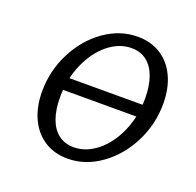

<svg xmlns="http://www.w3.org/2000/svg" viewBox="-108 -696 838 822"><g transform="rotate(20 310.5 -285.0)"><path d="M79.8 -222.6Q79.8 -316.9 122.2 -400Q164.5 -483.1 235.1 -532.7Q305.6 -582.3 386.3 -582.3Q446 -582.3 491.1 -553.6Q536.3 -525 560.9 -472.2Q585.5 -419.4 585.5 -349.2Q585.5 -254.8 543.1 -171.8Q500.8 -88.7 430.2 -38.7Q359.7 11.3 279.8 11.3Q219.4 11.3 174.2 -17.7Q129 -46.8 104.4 -99.6Q79.8 -152.4 79.8 -222.6ZM504.8 -344.4Q504.8 -400 490.3 -441.1Q475.8 -482.3 447.2 -504.8Q418.5 -527.4 377.4 -527.4Q321 -527.4 271 -486.7Q221 -446 190.7 -376.2Q160.5 -306.5 160.5 -225Q160.5 -169.4 175 -128.6Q189.5 -87.9 218.1 -65.7Q246.8 -43.5 287.9 -43.5Q344.4 -43.5 394.4 -83.9Q444.4 -124.2 474.6 -193.5Q504.8 -262.9 504.8 -344.4ZM131.5 -315.3H538.7L530.6 -258.9H123.4Z"/></g></svg>

Font: Playfair Micro SmCond SmLight
Style: Italic
Weight: 360
Width: 4
Italic angle: -15.6°
Designer: Claus Eggers Sørensen
Foundry: Claus Eggers Sørensen
Version: Version 2.203;Glyphs 3.3 (3326)